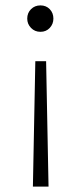

<svg xmlns="http://www.w3.org/2000/svg" viewBox="-20 -495 302 712"><path d="M130 -377Q109 -377 95 -391.5Q81 -406 81 -426Q81 -447 95 -461Q109 -475 130 -475Q151 -475 164.5 -461Q178 -447 178 -426Q178 -406 164.5 -391.5Q151 -377 130 -377ZM102 197 111 -268H151L160 197Z"/></svg>

Font: Outfit ExtraLight
Style: Regular
Weight: 200
Designer: Rodrigo Fuenzalida
Foundry: fragTYPE
Version: Version 1.100; ttfautohint (v1.8.4.7-5d5b);gftools[0.9.27]